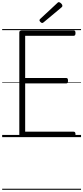

<svg xmlns="http://www.w3.org/2000/svg" viewBox="-20 -1264 767 1770"><path d="M185 0Q171 0 164.5 -5.5Q158 -11 158 -23V-965Q158 -975 165 -979.5Q172 -984 186 -984H659Q667 -984 671.5 -978.5Q676 -973 676 -959Q676 -945 671.5 -939.5Q667 -934 659 -934H212V-545H590Q599 -545 603 -539.5Q607 -534 607 -520Q607 -506 603 -500.5Q599 -495 590 -495H212V-50H659Q667 -50 671.5 -44.5Q676 -39 676 -25Q676 -11 671.5 -5.5Q667 0 659 0ZM369 -1052Q362 -1052 353 -1061Q344 -1070 344 -1076Q344 -1079 345 -1082.5Q346 -1086 350 -1089L507 -1235Q511 -1239 514 -1241.5Q517 -1244 522 -1244Q528 -1244 536 -1238.5Q544 -1233 549.5 -1225.5Q555 -1218 555 -1211Q555 -1206 553.5 -1203Q552 -1200 547 -1196L383 -1059Q378 -1056 375.5 -1054Q373 -1052 369 -1052ZM0 476H727V486H0ZM0 -20H727V0H0ZM0 -505H727V-500H0ZM0 -996H727V-986H0Z"/></svg>

Font: Playwrite PL Guides
Style: Regular
Weight: 400
Designer: Veronika Burian, José Scaglione
Foundry: TypeTogether
Version: Version 1.003